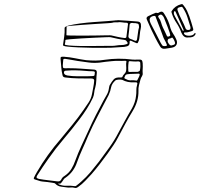

<svg xmlns="http://www.w3.org/2000/svg" viewBox="-20 -883 1040 954"><path d="M916 -697Q903 -695 894.5 -702Q886 -709 881 -721Q872 -747 857 -769Q842 -791 834 -816Q833 -820 832 -822.5Q831 -825 833 -828Q849 -854 880 -862Q885 -864 888 -861Q891 -858 893 -855Q903 -843 909.5 -829Q916 -815 921 -801Q926 -787 930.5 -772Q935 -757 939 -743Q944 -731 932 -728Q924 -726 916 -723.5Q908 -721 900 -722Q894 -722 894 -719Q893 -716 897 -712Q905 -705 920.5 -705.5Q936 -706 943 -713Q945 -715 946.5 -717.5Q948 -720 951 -718Q953 -716 951.5 -713.5Q950 -711 949 -709Q941 -696 916 -697ZM915 -734Q930 -734 926 -750Q922 -762 918.5 -774Q915 -786 911 -798Q904 -820 890 -842Q886 -850 880.5 -849Q875 -848 869 -846Q858 -842 863 -830Q871 -807 882.5 -785Q894 -763 903 -740Q907 -734 915 -734ZM889 -729Q890 -730 892 -730V-735Q882 -758 872 -780.5Q862 -803 852 -825Q850 -829 847 -827Q844 -827 844 -822Q843 -816 845 -810.5Q847 -805 850 -800Q860 -782 869.5 -764.5Q879 -747 889 -729ZM755 -820Q765 -816 772 -822Q782 -827 787.5 -824Q793 -821 797 -813Q818 -781 827 -743Q832 -727 840.5 -715Q849 -703 855 -689Q863 -673 857 -661Q851 -649 833 -646Q826 -645 817.5 -643.5Q809 -642 801 -641Q783 -638 775 -653Q763 -673 752.5 -693.5Q742 -714 732 -735Q721 -759 710 -785Q704 -797 717 -803Q728 -808 737 -812.5Q746 -817 755 -820ZM826 -709Q825 -712 824.5 -715Q824 -718 823 -721Q818 -735 812.5 -750Q807 -765 801 -779Q798 -786 795.5 -793Q793 -800 788 -805Q783 -812 776 -810Q770 -808 767 -804.5Q764 -801 769 -794Q777 -784 780.5 -771Q784 -758 789 -747Q794 -737 799 -726.5Q804 -716 809 -705Q811 -701 814 -701Q817 -701 820 -702Q826 -704 826 -709ZM799 -654Q814 -653 807 -666Q804 -674 800 -680.5Q796 -687 793 -694Q784 -719 775 -743Q766 -767 756 -792Q755 -796 753 -800.5Q751 -805 745 -804Q715 -799 727 -771Q729 -767 730 -764Q742 -741 754.5 -717Q767 -693 779 -669Q782 -663 786 -658Q790 -653 799 -654ZM564 -783Q589 -782 614 -780Q639 -778 664 -776Q678 -775 680 -763Q682 -750 679 -740Q676 -727 675 -715Q674 -703 672 -690Q671 -683 666 -673Q664 -665 655 -670Q650 -672 644 -674.5Q638 -677 632 -680Q624 -683 624 -676Q625 -663 619.5 -657.5Q614 -652 597 -650Q581 -649 565.5 -648Q550 -647 534 -646Q528 -646 501.5 -645.5Q475 -645 440 -645.5Q405 -646 371 -647.5Q337 -649 314.5 -651.5Q292 -654 293 -659Q296 -680 299 -701Q302 -722 301 -744Q301 -751 323 -756.5Q345 -762 378.5 -766.5Q412 -771 448 -773.5Q484 -776 511.5 -778Q539 -780 548 -781Q552 -782 556 -782Q560 -782 564 -782ZM564 -772Q557 -772 550.5 -772Q544 -772 538 -770Q536 -769 512.5 -767.5Q489 -766 455.5 -764Q422 -762 389 -759.5Q356 -757 333.5 -755Q311 -753 311 -751Q311 -740 310.5 -729.5Q310 -719 310 -708Q310 -707 331.5 -706.5Q353 -706 386 -706Q419 -706 452 -706.5Q485 -707 508 -707.5Q531 -708 533 -707Q550 -703 566 -699.5Q582 -696 599 -694Q607 -694 608 -699Q610 -716 612 -731.5Q614 -747 616 -763Q616 -770 608 -770Q598 -770 586.5 -772Q575 -774 564 -772ZM671 -748Q670 -761 668 -763.5Q666 -766 653 -768Q649 -768 645.5 -768Q642 -768 638 -769Q626 -770 624 -760Q623 -746 621.5 -731.5Q620 -717 618 -703Q618 -694 627 -690Q632 -689 637 -686.5Q642 -684 647 -682Q659 -676 661 -688Q664 -704 665.5 -719.5Q667 -735 671 -748ZM581 -659Q596 -659 607 -663Q611 -664 613.5 -666.5Q616 -669 614 -671Q611 -676 608 -680Q605 -684 597 -685Q580 -687 563.5 -690.5Q547 -694 530 -698Q528 -699 504.5 -698Q481 -697 448 -695.5Q415 -694 382.5 -692Q350 -690 327.5 -688Q305 -686 305 -684Q305 -674 302 -663Q301 -659 323 -657Q345 -655 378 -654.5Q411 -654 445 -654.5Q479 -655 504.5 -655Q530 -655 535 -655Q547 -655 558.5 -657Q570 -659 581 -659ZM850 -669Q849 -677 843 -687.5Q837 -698 834 -696Q828 -692 821 -691Q814 -690 813 -681Q812 -674 819 -665Q826 -656 832 -657Q838 -659 843.5 -660.5Q849 -662 850 -669ZM689 -564Q690 -552 689 -541Q688 -530 689 -519Q690 -511 685 -503.5Q680 -496 678 -488Q674 -474 670.5 -459.5Q667 -445 668 -431Q669 -380 639 -331Q620 -300 602.5 -267.5Q585 -235 568 -203Q557 -181 542.5 -160Q528 -139 514 -119Q495 -93 475.5 -67.5Q456 -42 434 -17Q419 -1 403.5 15.5Q388 32 368 46Q364 49 359.5 50.5Q355 52 349 50Q342 48 334.5 48.5Q327 49 319 49Q301 47 283.5 44.5Q266 42 254 29Q252 27 248 26.5Q244 26 240 25Q228 23 216 21.5Q204 20 191 19Q181 18 172 14.5Q163 11 154 9Q145 6 149 -1Q152 -8 156 -15Q160 -22 164 -29Q189 -72 218.5 -113Q248 -154 282 -193Q311 -228 339.5 -263Q368 -298 393 -334Q407 -354 420 -373.5Q433 -393 437 -415Q440 -432 443.5 -449Q447 -466 448 -483Q448 -493 433 -493Q401 -493 369 -493.5Q337 -494 305 -498Q293 -499 291 -508Q286 -528 284.5 -548.5Q283 -569 281 -589Q280 -598 283.5 -600Q287 -602 299 -601Q327 -599 353.5 -593.5Q380 -588 408 -584Q431 -582 454 -582Q477 -582 501 -586Q568 -596 638 -587Q645 -586 651 -586.5Q657 -587 664 -587Q679 -588 683.5 -584.5Q688 -581 689 -569ZM316 -544H325Q353 -544 381 -542Q409 -540 437 -538Q451 -538 456.5 -534.5Q462 -531 461 -520Q459 -502 458.5 -483.5Q458 -465 453 -447Q449 -435 448 -422.5Q447 -410 442 -398Q429 -370 411.5 -342.5Q394 -315 374 -289Q337 -240 296.5 -192.5Q256 -145 221 -95Q206 -74 192 -53Q178 -32 164 -10Q160 -3 162.5 0.5Q165 4 174 6Q196 10 218.5 12.5Q241 15 263 18Q279 21 285 8Q289 -2 301 -9Q323 -24 335 -44Q347 -64 354 -85Q368 -123 385.5 -160.5Q403 -198 420 -235Q437 -273 455.5 -309.5Q474 -346 494 -383Q502 -397 510.5 -412Q519 -427 521 -443Q522 -448 523 -453.5Q524 -459 527 -463Q535 -477 545 -488.5Q555 -500 580 -498Q587 -498 588 -501Q591 -509 598.5 -516.5Q606 -524 607 -534Q608 -545 607 -555.5Q606 -566 608 -576Q610 -581 601 -581Q584 -580 567.5 -580.5Q551 -581 534 -579Q519 -578 505 -576Q491 -574 476 -572Q448 -569 421 -572.5Q394 -576 367 -580Q353 -582 338 -585Q323 -588 308 -590Q304 -591 299 -590.5Q294 -590 294 -583Q294 -577 293 -571Q292 -565 292 -558Q292 -547 295.5 -545Q299 -543 316 -544ZM645 -526H664Q673 -528 675 -533Q677 -542 677.5 -551.5Q678 -561 677 -571Q676 -578 666 -578Q656 -577 646.5 -577.5Q637 -578 627 -579Q619 -580 619 -574Q618 -567 617.5 -560Q617 -553 617 -546Q618 -535 617.5 -530.5Q617 -526 622.5 -525.5Q628 -525 645 -526ZM414 -504Q420 -504 426.5 -504.5Q433 -505 439 -505Q450 -505 450 -511Q450 -517 451 -521Q454 -529 439 -529Q430 -529 420.5 -529.5Q411 -530 402 -531Q379 -533 356 -533.5Q333 -534 310 -532Q307 -532 304 -531.5Q301 -531 299 -528Q296 -521 300 -515.5Q304 -510 314 -508Q339 -504 364 -504Q389 -504 414 -504ZM654 -483Q661 -481 663 -486Q666 -493 669.5 -499Q673 -505 674 -512Q675 -517 669 -517Q655 -516 640.5 -516Q626 -516 612 -514Q605 -513 602.5 -508Q600 -503 598 -498Q597 -494 600.5 -492.5Q604 -491 608 -489Q619 -483 631 -484Q643 -485 654 -483ZM269 29Q270 32 272 32.5Q274 33 275 34Q293 41 313 40Q333 39 352 42Q356 43 360 39Q366 34 372 29.5Q378 25 383 20Q409 -3 430.5 -28.5Q452 -54 472 -80Q498 -115 523.5 -150.5Q549 -186 568 -223Q585 -254 601.5 -284.5Q618 -315 636 -345Q653 -376 656 -407Q658 -420 657.5 -433.5Q657 -447 661 -460Q664 -469 661 -472Q658 -475 646 -474Q630 -473 615.5 -476Q601 -479 588 -486Q582 -488 570 -487.5Q558 -487 553 -483Q545 -476 539.5 -467.5Q534 -459 532 -449Q529 -431 520 -411Q494 -361 467.5 -310.5Q441 -260 418 -208Q404 -174 389 -141.5Q374 -109 362 -75Q355 -54 341.5 -35Q328 -16 307 -1Q301 2 297 7.5Q293 13 290 18Q287 23 283 27Q279 31 269 29Z"/></svg>

Font: Rock 3D
Style: Regular
Weight: 400
Version: Version 1.000